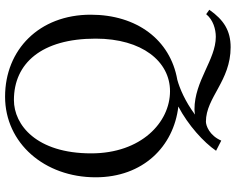

<svg xmlns="http://www.w3.org/2000/svg" viewBox="-104 -594 907 738"><g transform="rotate(-90 349.0 -224.5)"><path d="M334 -624C475 -624 570 -518 570 -310C570 -131 482 -24 368 -24C248 -24 129 -135 129 -327C129 -537 238 -624 334 -624ZM139 153 178 173C198 127 236 114 251 114C344 114 407 209 537 209C600 209 642 183 681 127L664 115C642 142 606 152 577 152C489 152 408 70 298 70C292 70 285 71 278 72C329 34 379 13 412 4C566 -23 662 -152 662 -329C662 -527 527 -658 347 -658C168 -658 37 -506 37 -310C37 -128 155 -10 309 8C237 46 172 105 139 153Z"/></g></svg>

Font: Linux Libertine O C
Style: Regular
Weight: 400
Designer: Philipp H. Poll
Foundry: Philipp H. Poll
Version: Version 4.0.3